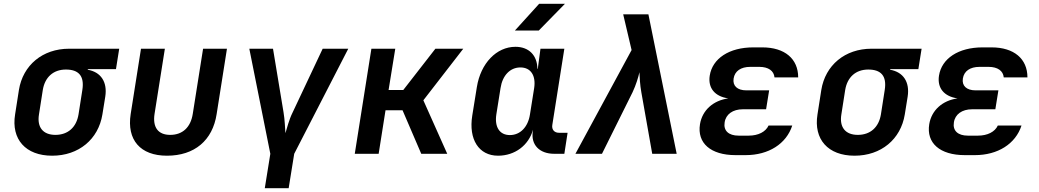

<svg xmlns="http://www.w3.org/2000/svg" viewBox="-20 -805 5440 1005"><path d="M253 10C392 10 495 -76 516 -206L531 -299C543 -376 508 -428 439 -440L440 -443H587L604 -550H342C203 -550 100 -464 79 -334L59 -206C38 -76 114 10 253 10ZM270 -99C205 -99 173 -139 184 -206L204 -334C215 -401 259 -441 325 -441C390 -441 423 -409 411 -334L391 -206C380 -139 336 -99 270 -99Z M854 10C998 10 1093 -70 1114 -208L1168 -550H1043L989 -209C978 -138 935 -99 871 -99C808 -99 778 -138 789 -209L843 -550H718L664 -208C643 -73 714 10 854 10Z M1366 180H1491L1520 0L1803 -550H1669L1512 -217C1492 -177 1482 -133 1474 -108C1472 -133 1471 -177 1464 -218L1409 -550H1285L1395 0Z M1837 0H1962L1998 -228H2087L2185 0H2321L2196 -280L2405 -550H2259L2091 -334H2014L2049 -550H1924Z M2675 -645H2800L2937 -785H2802ZM2587 10C2675 10 2747 -44 2770 -126L2769 -117C2758 -48 2803 0 2881 0H2934L2951 -110H2906C2882 -110 2867 -126 2871 -151L2934 -550H2809L2795 -445H2793C2792 -516 2748 -560 2678 -560C2579 -560 2496 -474 2476 -349L2452 -200C2432 -76 2486 10 2587 10ZM2649 -98C2595 -98 2568 -140 2578 -206L2600 -344C2610 -410 2650 -452 2704 -452C2758 -452 2786 -410 2776 -344L2754 -206C2744 -140 2703 -98 2649 -98Z M2992 0H3131L3291 -322C3309 -360 3322 -403 3327 -427C3328 -403 3330 -359 3337 -322L3394 0H3522L3374 -730H3242L3286 -543Z M3883 7C4003 7 4096 -52 4127 -148H4003C3988 -115 3949 -95 3899 -95H3846C3794 -95 3766 -121 3773 -164C3779 -207 3816 -233 3868 -233H3990L4006 -332H3887C3839 -332 3814 -356 3820 -394C3826 -433 3858 -455 3907 -455H3955C4002 -455 4031 -434 4034 -400H4158C4158 -497 4088 -557 3970 -557H3923C3797 -557 3709 -499 3695 -409C3685 -344 3722 -300 3792 -290C3713 -279 3656 -228 3644 -155C3628 -56 3700 7 3830 7Z M4453 10C4592 10 4695 -76 4716 -206L4731 -299C4743 -376 4708 -428 4639 -440L4640 -443H4787L4804 -550H4542C4403 -550 4300 -464 4279 -334L4259 -206C4238 -76 4314 10 4453 10ZM4470 -99C4405 -99 4373 -139 4384 -206L4404 -334C4415 -401 4459 -441 4525 -441C4590 -441 4623 -409 4611 -334L4591 -206C4580 -139 4536 -99 4470 -99Z M5083 7C5203 7 5296 -52 5327 -148H5203C5188 -115 5149 -95 5099 -95H5046C4994 -95 4966 -121 4973 -164C4979 -207 5016 -233 5068 -233H5190L5206 -332H5087C5039 -332 5014 -356 5020 -394C5026 -433 5058 -455 5107 -455H5155C5202 -455 5231 -434 5234 -400H5358C5358 -497 5288 -557 5170 -557H5123C4997 -557 4909 -499 4895 -409C4885 -344 4922 -300 4992 -290C4913 -279 4856 -228 4844 -155C4828 -56 4900 7 5030 7Z"/></svg>

Font: JetBrains Mono
Style: Bold Italic
Weight: 558
Italic angle: -9°
Monospace: yes
Designer: Philipp Nurullin, Konstantin Bulenkov
Foundry: JetBrains
Version: Version 2.305